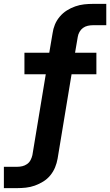

<svg xmlns="http://www.w3.org/2000/svg" viewBox="-72 -755 568 990"><path d="M-52 215V105H17Q30 105 43 102Q56 99 67.5 91Q79 83 85.5 70.5Q92 58 95 45L164 -372H54V-483H182L199 -583Q202 -606 211 -628Q220 -650 236 -669Q252 -688 272.5 -701Q293 -714 316 -722Q339 -730 361.5 -732.5Q384 -735 407 -735H476V-625H407Q394 -625 380.5 -622Q367 -619 356 -611Q345 -603 338 -590.5Q331 -578 329 -565L315 -483H425V-372H297L225 63Q221 86 212 108Q203 130 187.5 149Q172 168 151 181Q130 194 107.5 202Q85 210 62 212.5Q39 215 17 215Z"/></svg>

Font: Iosevka Etoile XBdObl
Style: Regular
Weight: 800
Italic angle: -9°
Designer: Belleve Invis
Foundry: Belleve Invis
Version: Version 15.5.2; ttfautohint (v1.8.4)